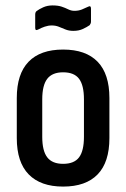

<svg xmlns="http://www.w3.org/2000/svg" viewBox="-20 -681 467 709"><path d="M213 8Q130 8 86 -37Q42 -82 42 -171V-319Q42 -408 85.5 -453Q129 -498 213 -498Q297 -498 340.5 -453Q384 -408 384 -319V-171Q384 -82 340.5 -37Q297 8 213 8ZM213 -76Q254 -76 272 -100Q290 -124 290 -176V-314Q290 -366 272 -390Q254 -414 213 -414Q173 -414 154.5 -390Q136 -366 136 -314V-176Q136 -124 154.5 -100Q173 -76 213 -76ZM251 -567Q234 -567 221 -572.5Q208 -578 196.5 -582.5Q185 -587 171 -587Q158 -587 145 -582.5Q132 -578 121 -572Q110 -566 110 -578V-627Q110 -636 115 -640Q124 -647 139.5 -654Q155 -661 174 -661Q194 -661 207.5 -656.5Q221 -652 232 -646.5Q243 -641 255 -641Q270 -641 282.5 -646Q295 -651 305 -656Q316 -662 316 -649V-602Q316 -597 314.5 -594Q313 -591 311 -588Q301 -581 286 -574Q271 -567 251 -567Z"/></svg>

Font: Sofia Sans Condensed SemiBold
Style: Regular
Weight: 600
Designer: Botio Nikoltchev, Ani Petrova
Foundry: lettersoup
Version: Version 4.101